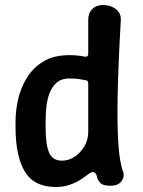

<svg xmlns="http://www.w3.org/2000/svg" viewBox="-20 -733 569 766"><path d="M202 13Q116 13 79 -48.5Q42 -110 42 -225V-250Q42 -290 52 -335.5Q62 -381 86.5 -421.5Q111 -462 152.5 -487.5Q194 -513 257 -513Q277 -513 293.5 -511Q310 -509 318 -507Q332 -505 332 -519V-654Q332 -681 348 -697Q364 -713 391 -713Q411 -713 427.5 -705.5Q444 -698 453.5 -685Q463 -672 462 -653Q452 -479 449.5 -357.5Q447 -236 452 -161Q457 -86 471 -48Q478 -29 465 -10.5Q452 8 421 8Q392 8 381.5 -2Q371 -12 367 -27Q365 -38 359.5 -43Q354 -48 347 -46Q341 -45 329.5 -36Q318 -27 300 -15.5Q282 -4 257.5 4.5Q233 13 202 13ZM227 -92Q254 -92 277.5 -107.5Q301 -123 316.5 -149Q332 -175 332 -207V-400Q332 -413 321 -413Q313 -415 296 -417.5Q279 -420 257 -420Q226 -420 207 -404Q188 -388 178 -362Q168 -336 165 -306.5Q162 -277 162 -250V-225Q162 -156 176 -124Q190 -92 227 -92Z"/></svg>

Font: Winky Sans Medium
Style: Regular
Weight: 500
Designer: Simon Atzbach
Foundry: typofactur
Version: Version 1.205